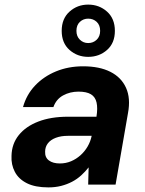

<svg xmlns="http://www.w3.org/2000/svg" viewBox="-20 -802 632 834"><path d="M190 12Q133 12 97 -6Q61 -24 44.5 -55.5Q28 -87 30 -125Q31 -177 61.5 -215Q92 -253 146.5 -274Q201 -295 275 -295H399Q405 -332 399.5 -356.5Q394 -381 375 -392.5Q356 -404 321 -404Q284 -404 254 -387.5Q224 -371 212 -337H80Q95 -391 132.5 -430.5Q170 -470 223.5 -492Q277 -514 341 -514Q412 -514 459.5 -490Q507 -466 527.5 -420.5Q548 -375 536 -311L482 0H363L365 -75Q351 -57 333 -40.5Q315 -24 293 -12.5Q271 -1 245.5 5.5Q220 12 190 12ZM240 -92Q266 -92 288.5 -101.5Q311 -111 329.5 -127.5Q348 -144 360.5 -165.5Q373 -187 378 -211V-212H275Q245 -212 222.5 -203.5Q200 -195 188 -179.5Q176 -164 176 -143Q175 -118 192.5 -105Q210 -92 240 -92ZM363 -555Q316 -555 282 -585Q248 -615 248 -668Q248 -721 282 -751.5Q316 -782 363 -782Q411 -782 445 -751.5Q479 -721 479 -668Q479 -615 445 -585Q411 -555 363 -555ZM363 -615Q385 -615 400 -629.5Q415 -644 415 -668Q415 -693 400 -707Q385 -721 363 -721Q342 -721 327 -707Q312 -693 312 -668Q312 -644 327 -629.5Q342 -615 363 -615Z"/></svg>

Font: DM Sans 16pt
Style: Bold Italic
Weight: 700
Italic angle: -10°
Version: Version 4.004;gftools[0.9.30]